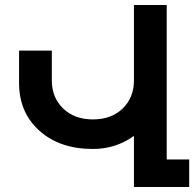

<svg xmlns="http://www.w3.org/2000/svg" viewBox="-20 -747 776 767"><path d="M515.1 0V-204.1Q442.4 -151.9 351.1 -151.9Q218.3 -151.9 137.2 -224.9Q56.2 -297.9 56.2 -415V-544.9H187V-425.8Q187 -357.4 232.2 -313.7Q277.3 -270 351.1 -270Q425.3 -270 470.2 -313.7Q515.1 -357.4 515.1 -425.8V-727.1H646V-109.9H735.8V0Z"/></svg>

Font: Telcell.Market SemBd
Style: Regular
Weight: 600
Designer: Rasmus Andersson, Sedrak Mkrtchyan
Version: Version 3.019;git-0a5106e0b